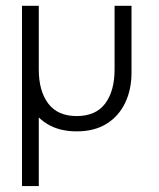

<svg xmlns="http://www.w3.org/2000/svg" viewBox="-20 -430 535 646"><path d="M54 -410.5H110.5V196H54ZM110.5 -196Q110.5 -124 142.2 -81.8Q174 -39.5 238 -39.5Q302.5 -39.5 334 -81.8Q365.5 -124 365.5 -196V-410.5H422.5V-186Q422.5 -128.5 401 -83.8Q379.5 -39 338.5 -13.5Q297.5 12 238 12Q179 12 138 -13.5Q97 -39 75.5 -83.8Q54 -128.5 54 -186V-410.5H110.5Z"/></svg>

Font: League Spartan Thin Light
Style: Regular
Weight: 300
Version: Version 2.002